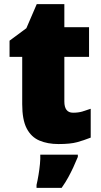

<svg xmlns="http://www.w3.org/2000/svg" viewBox="-20 -684 486 925"><path d="M332 -141Q357 -141 376 -146.5Q395 -152 417 -160V-21Q384 -8 351.5 1Q319 10 262 10Q209 10 169.5 -7Q130 -24 108.5 -65.5Q87 -107 87 -182V-410H26V-488L107 -548L157 -664H290V-553H409V-410H290V-195Q290 -168 300.5 -154.5Q311 -141 332 -141ZM355 72Q344 99 333 122.5Q322 146 309 170Q296 194 277 221H156V207Q161 186 165.5 159Q170 132 172.5 106Q175 80 174 61H355Z"/></svg>

Font: Noto Sans Display Black
Style: Regular
Weight: 900
Designer: Monotype Design Team
Foundry: Monotype Imaging Inc.
Version: Version 2.003